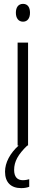

<svg xmlns="http://www.w3.org/2000/svg" viewBox="-20 -752 234 992"><path d="M99 -732C74 -732 62 -713 62 -686C62 -659 75 -640 99 -640C122 -640 135 -658 135 -686C135 -713 124 -732 99 -732ZM53 126C53 83 73 46 121 0H125V-532H71V0H76C32 40 6 88 6 135C6 190 36 220 90 220C107 220 121 217 131 213V174C124 176 112 179 98 179C69 179 53 161 53 126Z"/></svg>

Font: Noto Sans Gujarati ExtraCondensed Light
Style: Regular
Weight: 300
Width: 2
Designer: Jelle Bosma - Monotype Design Team, Universal Thirst
Foundry: Monotype Imaging Inc.
Version: Version 2.106